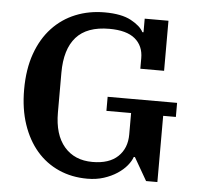

<svg xmlns="http://www.w3.org/2000/svg" viewBox="-52 -763 862 829"><g transform="rotate(5 379.5 -349.0)"><path d="M356 12Q288 12 232 -13Q176 -38 136 -84.5Q96 -131 73.5 -197.5Q51 -264 51 -348Q51 -436 75 -503.5Q99 -571 142 -617Q185 -663 243 -686.5Q301 -710 369 -710Q442 -710 483.5 -687.5Q525 -665 538 -639H543V-698H646V-481H543V-527Q543 -580 506.5 -610.5Q470 -641 395 -641Q298 -641 251.5 -588.5Q205 -536 205 -434V-262Q205 -166 249.5 -114Q294 -62 372 -62Q444 -62 482 -98Q520 -134 520 -194V-287H413V-348H714V-287H659V0H610L553 -99H548Q542 -81 526 -61.5Q510 -42 485 -25.5Q460 -9 427.5 1.5Q395 12 356 12Z"/></g></svg>

Font: IBM Plex Serif SemiBold
Style: Regular
Weight: 600
Designer: Mike Abbink, Paul van der Laan, Pieter van Rosmalen
Foundry: Bold Monday
Version: Version 2.5